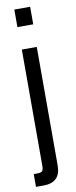

<svg xmlns="http://www.w3.org/2000/svg" viewBox="-92 -701 344 873"><g transform="rotate(-10 79.5 -264.5)"><path d="M43 -589V-670H116V-589ZM45 51V-485H114V62Q114 141 35 141H0V82H14Q34 82 39.5 76Q45 70 45 51Z"/></g></svg>

Font: Teko Light
Style: Regular
Weight: 300
Designer: Manushi Parikh, Jonny Pinhorn
Foundry: Indian Type Foundry
Version: Version 1.105;PS 1.0;hotconv 1.0.78;makeotf.lib2.5.61930; tt